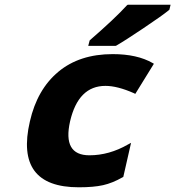

<svg xmlns="http://www.w3.org/2000/svg" viewBox="-20 -786 745 816"><path d="M504 -34 500 -32Q458 -8 418 1Q378 10 315 10Q42 10 107 -270Q138 -406 228 -481Q318 -556 459 -556Q563 -556 629 -518L634 -515L555 -387L549 -390Q479 -421 428 -421Q313 -421 278 -271Q245 -126 360 -126Q444 -126 524 -172L537 -179ZM700 -745 698 -743Q670 -720 589.5 -666Q509 -612 474 -592L471 -591H355L361 -614L363 -616Q469 -708 519 -763L523 -766H705Z"/></svg>

Font: Passageway
Style: BdIt
Weight: 700
Foundry: Ascender Corporation
Version: Version 1.11